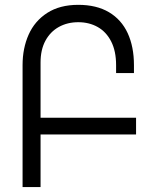

<svg xmlns="http://www.w3.org/2000/svg" viewBox="-20 -754 640 774"><path d="M295.5 -734.5Q369 -734.5 419.2 -704.8Q469.5 -675 494.8 -620.2Q520 -565.5 520 -491.5V-459.5H448V-491.5Q448 -548 428.2 -586.8Q408.5 -625.5 374 -645Q339.5 -664.5 295.5 -664.5Q252 -664.5 217.5 -645.5Q183 -626.5 163.2 -590Q143.5 -553.5 143.5 -502.5V-279.5H528.5V-212H143.5V0H71V-491.5Q71 -559.5 95.5 -614.5Q120 -669.5 170.5 -702Q221 -734.5 295.5 -734.5Z"/></svg>

Font: JuliaMono Light
Style: Regular
Weight: 300
Monospace: yes
Designer: cormullion
Foundry: corm
Version: Version 0.054; ttfautohint (v1.8.4)